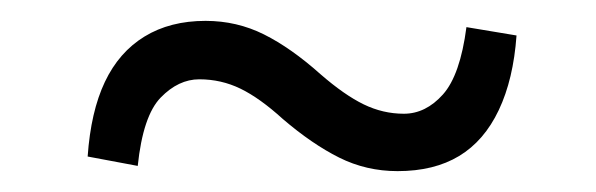

<svg xmlns="http://www.w3.org/2000/svg" viewBox="-20 -437 571 184"><path d="M287 -366Q310 -346 328.5 -337Q347 -328 367 -328Q388 -328 404.5 -346.5Q421 -365 427 -411L475 -403Q472 -361 458 -331.5Q444 -302 420 -287.5Q396 -273 361 -273Q331 -273 305 -286Q279 -299 251 -323Q229 -343 210.5 -352Q192 -361 171 -361Q151 -361 134 -343.5Q117 -326 112 -278L64 -287Q67 -330 80.5 -358.5Q94 -387 118.5 -402Q143 -417 177 -417Q207 -417 233 -404Q259 -391 287 -366Z"/></svg>

Font: Source Serif 4 18pt
Style: Italic
Weight: 400
Italic angle: -12°
Designer: Frank Grießhammer
Foundry: Adobe Systems Incorporated
Version: Version 4.004;hotconv 1.0.116;makeotfexe 2.5.65601